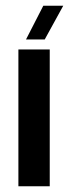

<svg xmlns="http://www.w3.org/2000/svg" viewBox="-20 -647 240 667"><path d="M152.8 0H43.9V-475.1H152.8ZM135.3 -509.8H70.3L130.4 -627H199.7Z"/></svg>

Font: Agdasima
Style: Bold
Weight: 700
Width: 3
Designer: The DocRepair Project, Patric King
Foundry: Google
Version: Version 2.002